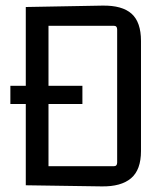

<svg xmlns="http://www.w3.org/2000/svg" viewBox="-20 -660 584 685"><path d="M386 -568H153V-67H386Q398 -67 398 -80V-555Q398 -568 386 -568ZM72 1V-635L346 -640Q416 -641 449.5 -611Q483 -581 483 -514V-121Q483 -54 447.5 -24Q412 6 343 5ZM274 -354V-289H17V-354Z"/></svg>

Font: Gemunu Libre ExtraLight
Style: Regular
Weight: 400
Version: Version 1.100